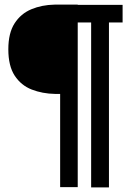

<svg xmlns="http://www.w3.org/2000/svg" viewBox="-20 -719 566 830"><path d="M240 90V-313H218Q163 -314 117 -332Q71 -350 43.5 -392Q16 -434 16 -506Q16 -576 43 -618Q70 -660 115.5 -679Q161 -698 216 -699H263H316V90ZM374 91V-698H451V91ZM247 -622 243 -698H510V-622Z"/></svg>

Font: Darker Grotesque Light
Style: Bold
Weight: 700
Version: Version 1.000;gftools[0.9.28]